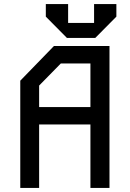

<svg xmlns="http://www.w3.org/2000/svg" viewBox="-20 -927 640 947"><path d="M246 -700 80 -529V0H173V-313H426V0H520V-700ZM173 -505 280 -614H426V-399H173ZM206 -845V-907H316V-814H444V-907H554V-845L450 -740H310Z"/></svg>

Font: Kode Mono Medium
Style: Regular
Weight: 500
Monospace: yes
Designer: Isa Ozler
Foundry: Kadena LLC
Version: Version 1.206;gftools[0.9.28]